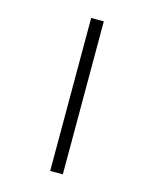

<svg xmlns="http://www.w3.org/2000/svg" viewBox="-101 -642 627 782"><g transform="rotate(15 213.0 -250.5)"><path d="M239.3 72.3H186V-572.8H239.3Z"/></g></svg>

Font: Amiri Typewriter
Style: Regular
Weight: 400
Monospace: yes
Designer: Khaled Hosny
Version: Version 1.1